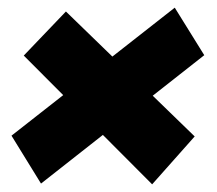

<svg xmlns="http://www.w3.org/2000/svg" viewBox="-20 -544 566 501"><path d="M436 -524 513 -400 87 -65 10 -190ZM152 -514 488 -188 377 -63 42 -399Z"/></svg>

Font: Exo 2 Black
Style: Italic
Weight: 900
Italic angle: -8°
Designer: Natanael Gama
Foundry: Natanael Gama
Version: Version 2.010